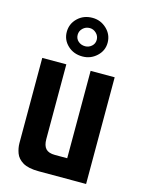

<svg xmlns="http://www.w3.org/2000/svg" viewBox="-107 -754 608 817"><g transform="rotate(15 197.0 -345.0)"><path d="M146 0Q99 0 75 -14.5Q51 -29 43 -51Q35 -73 35 -95V-470H141V-141Q141 -112 153.5 -98.5Q166 -85 194 -85H248V-470H354V0ZM198 -520Q159 -520 133 -544.5Q107 -569 107 -604Q107 -640 133 -665Q159 -690 198 -690Q234 -690 260.5 -665Q287 -640 287 -604Q287 -569 260.5 -544.5Q234 -520 198 -520ZM198 -565Q214 -565 226.5 -576Q239 -587 239 -604Q239 -621 226.5 -633Q214 -645 198 -645Q180 -645 167.5 -633Q155 -621 155 -604Q155 -587 167.5 -576Q180 -565 198 -565Z"/></g></svg>

Font: Smooch Sans Thin
Style: Bold
Weight: 700
Version: Version 1.010